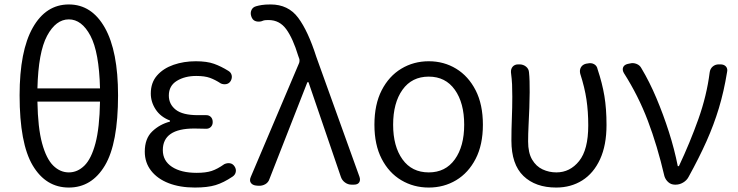

<svg xmlns="http://www.w3.org/2000/svg" viewBox="-20 -829 3313 862"><path d="M289 13Q186 13 127 -86Q68 -185 68 -401Q68 -600 127 -704.5Q186 -809 289 -809Q392 -809 451 -704Q510 -599 510 -401Q510 -185 451 -86Q392 13 289 13ZM289 -55Q328 -55 359 -85.5Q390 -116 408.5 -185.5Q427 -255 429 -373H148Q150 -255 169 -185.5Q188 -116 219 -85.5Q250 -55 289 -55ZM148 -432H429Q425 -595 386 -668.5Q347 -742 289 -742Q231 -742 191.5 -668.5Q152 -595 148 -432Z M855 13Q788 13 737.5 -6.5Q687 -26 658.5 -62.5Q630 -99 630 -148Q630 -207 663.5 -239Q697 -271 743 -283V-288Q701 -304 679 -337.5Q657 -371 657 -409Q657 -458 685 -490Q713 -522 759 -538Q805 -554 859 -554Q909 -554 941 -542.5Q973 -531 1005 -511Q1017 -504 1020 -491.5Q1023 -479 1016 -466Q1009 -454 996.5 -451.5Q984 -449 972 -454Q946 -471 922.5 -479.5Q899 -488 861 -488Q810 -488 774 -466Q738 -444 738 -400Q738 -361 769 -336.5Q800 -312 868 -312Q881 -312 887.5 -312Q894 -312 903 -312Q917 -313 926 -304.5Q935 -296 935 -281Q935 -267 926 -258.5Q917 -250 903 -251Q891 -251 879 -251.5Q867 -252 852 -252Q711 -252 711 -155Q711 -107 752 -80Q793 -53 863 -53Q904 -53 930 -61.5Q956 -70 987 -92Q1000 -98 1012.5 -96Q1025 -94 1033 -82Q1041 -70 1038.5 -57Q1036 -44 1024 -36Q984 -9 948 2Q912 13 855 13Z M1190 -26Q1185 -10 1171 -2Q1157 6 1140 5L1129 4Q1113 2 1106 -8.5Q1099 -19 1106 -35L1322 -544Q1324 -548 1324.5 -554Q1325 -560 1324 -564L1319 -578Q1295 -657 1265 -698Q1235 -739 1186 -739Q1171 -739 1165 -737.5Q1159 -736 1152 -733Q1137 -730 1125 -735Q1113 -740 1108 -756Q1103 -771 1109 -784Q1115 -797 1130 -801Q1140 -804 1155 -806.5Q1170 -809 1195 -809Q1274 -809 1318.5 -749.5Q1363 -690 1400 -574L1594 -35Q1599 -20 1592.5 -10Q1586 0 1569 0H1558Q1542 0 1528.5 -10Q1515 -20 1510 -36L1365 -460H1360Z M1905 13Q1837 13 1781.5 -20Q1726 -53 1693.5 -116Q1661 -179 1661 -269Q1661 -360 1693.5 -423.5Q1726 -487 1781.5 -520.5Q1837 -554 1905 -554Q1973 -554 2028 -520.5Q2083 -487 2115.5 -423.5Q2148 -360 2148 -269Q2148 -179 2115.5 -116Q2083 -53 2028 -20Q1973 13 1905 13ZM1905 -55Q1980 -55 2022 -113.5Q2064 -172 2064 -269Q2064 -367 2022 -426Q1980 -485 1905 -485Q1829 -485 1787 -426Q1745 -367 1745 -269Q1745 -172 1787 -113.5Q1829 -55 1905 -55Z M2477 13Q2384 13 2330 -39Q2276 -91 2276 -198Q2276 -248 2278 -297Q2280 -346 2280 -395Q2280 -427 2279 -450Q2278 -473 2274 -504Q2273 -520 2282 -530Q2291 -540 2307 -540H2312Q2329 -540 2341.5 -530Q2354 -520 2355 -504Q2357 -486 2357.5 -464Q2358 -442 2358 -415Q2358 -384 2356.5 -345Q2355 -306 2353 -266.5Q2351 -227 2351 -194Q2351 -143 2369 -112.5Q2387 -82 2416 -68.5Q2445 -55 2478 -55Q2539 -55 2580 -106Q2621 -157 2621 -266Q2621 -328 2613 -382Q2605 -436 2585 -498Q2581 -514 2588 -526.5Q2595 -539 2611 -543L2618 -544Q2634 -548 2647 -541Q2660 -534 2663 -518Q2684 -455 2693.5 -398Q2703 -341 2703 -268Q2703 -177 2674 -114Q2645 -51 2594 -19Q2543 13 2477 13Z M3010 0Q2993 0 2980.5 -11Q2968 -22 2963 -38Q2931 -175 2888.5 -287Q2846 -399 2781 -501Q2773 -515 2777.5 -526.5Q2782 -538 2798 -542L2808 -544Q2823 -548 2838 -542Q2853 -536 2860 -522Q2896 -462 2927 -388.5Q2958 -315 2983 -237Q3008 -159 3023 -83H3028Q3078 -189 3115.5 -294.5Q3153 -400 3166 -503Q3168 -520 3179.5 -530Q3191 -540 3207 -540H3214Q3231 -540 3239.5 -530Q3248 -520 3244 -504Q3230 -418 3207.5 -343.5Q3185 -269 3152 -195Q3119 -121 3071 -34Q3063 -19 3047 -9.5Q3031 0 3014 0Z"/></svg>

Font: Chiron GoRound TC N
Style: Regular
Weight: 350
Designer: Ryoko NISHIZUKA 西塚涼子 (kana, bopomofo & ideographs); Paul D. Hunt (Latin, Greek & Cyrillic); Sandoll Communications 산돌커뮤니
Foundry: Adobe
Version: Version 1.000;hotconv 1.1.1;makeotfexe 2.6.0